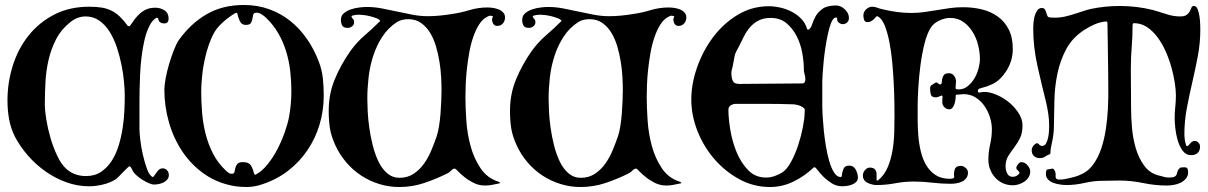

<svg xmlns="http://www.w3.org/2000/svg" viewBox="-20 -743 4850 771"><path d="M609 -672Q592 -663 580 -639Q568 -615 560.5 -583.5Q553 -552 548.5 -515Q544 -478 542.5 -443.5Q541 -409 540.5 -379Q540 -349 540 -331V-224Q540 -210 543.5 -180.5Q547 -151 554 -120.5Q561 -90 570.5 -64Q580 -38 593 -32L597 -34Q603 -43 612 -55Q621 -67 633 -67Q644 -67 651 -59Q658 -51 658 -40Q658 -30 652 -22.5Q646 -15 637 -10.5Q628 -6 618 -4Q608 -2 599 -2Q590 -2 577.5 -7.5Q565 -13 552 -21Q539 -29 528.5 -38.5Q518 -48 514 -55Q512 -59 508 -67Q504 -75 499 -75Q498 -75 490 -67.5Q482 -60 473 -50.5Q464 -41 455.5 -32.5Q447 -24 443 -22Q420 -8 391.5 -1.5Q363 5 337 5Q291 5 246.5 -11Q202 -27 163 -54.5Q124 -82 92.5 -118Q61 -154 40 -194Q23 -228 16.5 -264.5Q10 -301 10 -339Q10 -412 31.5 -480Q53 -548 95 -600.5Q137 -653 198 -684.5Q259 -716 338 -716Q367 -716 388.5 -712.5Q410 -709 428 -700Q446 -691 461.5 -676Q477 -661 494 -638H495H501Q511 -653 521 -666Q531 -679 543 -689.5Q555 -700 569.5 -706Q584 -712 604 -712Q624 -712 640.5 -701.5Q657 -691 657 -669Q657 -649 640 -649Q617 -649 615 -670ZM481 -358Q481 -381 478 -414Q475 -447 468 -482Q461 -517 449.5 -552Q438 -587 420.5 -615Q403 -643 379 -660Q355 -677 324 -677Q290 -677 261 -653Q225 -624 205 -585Q185 -546 175 -502.5Q165 -459 162.5 -413Q160 -367 160 -325Q160 -299 166 -262.5Q172 -226 183 -188.5Q194 -151 209.5 -118Q225 -85 244 -67Q261 -51 281.5 -43.5Q302 -36 325 -36Q361 -36 386 -53Q411 -70 428.5 -97Q446 -124 456.5 -158.5Q467 -193 472.5 -229Q478 -265 479.5 -299Q481 -333 481 -358Z M640 -383Q640 -400 645 -427.5Q650 -455 658.5 -484Q667 -513 677.5 -540Q688 -567 698 -582Q746 -649 810 -686Q874 -723 959 -723Q1014 -723 1061 -706Q1108 -689 1145.5 -659Q1183 -629 1212 -587.5Q1241 -546 1260 -496Q1273 -462 1276.5 -428.5Q1280 -395 1280 -359Q1280 -298 1263 -242Q1246 -186 1214 -139Q1182 -92 1136.5 -57Q1091 -22 1033 -3Q1019 2 1002.5 5Q986 8 972 8Q949 8 926 5Q856 -6 802.5 -43Q749 -80 713 -133.5Q677 -187 658.5 -251.5Q640 -316 640 -383ZM911 -45Q920 -45 921.5 -52.5Q923 -60 925 -68.5Q927 -77 933 -84.5Q939 -92 956 -92Q979 -92 987.5 -78.5Q996 -65 1000 -46L1004 -41L1007 -42Q1032 -55 1054.5 -83Q1077 -111 1094.5 -145Q1112 -179 1124 -213.5Q1136 -248 1141 -275Q1150 -326 1150 -378Q1150 -417 1145.5 -457Q1141 -497 1129.5 -535Q1118 -573 1098.5 -607.5Q1079 -642 1050 -670Q1042 -678 1031.5 -685Q1021 -692 1010 -692Q999 -692 997 -684.5Q995 -677 993.5 -667.5Q992 -658 987.5 -650.5Q983 -643 966 -643Q950 -643 942.5 -659.5Q935 -676 933 -689L930 -692Q923 -690 913.5 -683.5Q904 -677 894 -669.5Q884 -662 875.5 -654Q867 -646 862 -641Q842 -621 828 -587.5Q814 -554 805 -516.5Q796 -479 792 -441.5Q788 -404 788 -377Q788 -335 791.5 -291.5Q795 -248 805.5 -206Q816 -164 835.5 -126Q855 -88 887 -58Q892 -53 898 -49Q904 -45 911 -45Z M1958 -678Q1952 -680 1948 -680Q1946 -680 1943.5 -679Q1941 -678 1939 -677Q1919 -668 1904.5 -645.5Q1890 -623 1880 -593.5Q1870 -564 1864 -530Q1858 -496 1854.5 -463Q1851 -430 1850 -401Q1849 -372 1849 -352Q1849 -313 1852.5 -260Q1856 -207 1869.5 -157Q1883 -107 1910 -67Q1937 -27 1983 -13L1988 -9Q1988 -7 1987 -7Q1972 -4 1957.5 -1Q1943 2 1928 2Q1903 2 1882 -8.5Q1861 -19 1845 -32Q1829 -45 1819 -55.5Q1809 -66 1807 -66Q1799 -66 1792 -58.5Q1785 -51 1777 -47Q1731 -24 1683 -8Q1635 8 1583 8Q1542 8 1503 -4Q1464 -16 1430.5 -38Q1397 -60 1370.5 -91Q1344 -122 1327 -159Q1310 -196 1305 -227Q1300 -258 1300 -299Q1300 -366 1324.5 -425Q1349 -484 1387 -538Q1413 -574 1444.5 -601Q1476 -628 1507 -659Q1504 -665 1492.5 -669.5Q1481 -674 1467.5 -677.5Q1454 -681 1441 -682.5Q1428 -684 1421 -684Q1406 -684 1394 -680L1391 -677Q1393 -671 1397.5 -666.5Q1402 -662 1402 -654Q1402 -643 1393.5 -637Q1385 -631 1376 -631Q1360 -631 1354.5 -640Q1349 -649 1349 -663Q1349 -680 1361 -690Q1373 -700 1389.5 -705.5Q1406 -711 1423.5 -713Q1441 -715 1453 -715Q1484 -715 1514.5 -709Q1545 -703 1575 -696.5Q1605 -690 1636 -684Q1667 -678 1698 -678Q1723 -678 1747.5 -680.5Q1772 -683 1796 -687Q1831 -692 1865.5 -702.5Q1900 -713 1937 -713Q1946 -713 1958 -711.5Q1970 -710 1981.5 -705.5Q1993 -701 2000.5 -693Q2008 -685 2008 -673Q2008 -659 1999.5 -649Q1991 -639 1977 -639Q1966 -639 1961 -647Q1956 -655 1956 -666Q1956 -669 1957 -671Q1958 -673 1960 -676ZM1619 -666Q1608 -666 1596.5 -663.5Q1585 -661 1575 -655Q1539 -632 1515.5 -596Q1492 -560 1478.5 -518Q1465 -476 1460 -431.5Q1455 -387 1455 -347Q1455 -327 1456.5 -296Q1458 -265 1463 -229.5Q1468 -194 1477 -158.5Q1486 -123 1500 -94Q1514 -65 1535 -47Q1556 -29 1584 -29Q1617 -29 1641.5 -45.5Q1666 -62 1683.5 -87Q1701 -112 1713 -141.5Q1725 -171 1734 -197Q1739 -212 1743 -236.5Q1747 -261 1749 -287.5Q1751 -314 1752 -339Q1753 -364 1753 -381Q1753 -403 1751.5 -432.5Q1750 -462 1745 -493.5Q1740 -525 1731 -556Q1722 -587 1707 -611.5Q1692 -636 1670.5 -651Q1649 -666 1619 -666Z M2686 -678Q2680 -680 2676 -680Q2674 -680 2671.5 -679Q2669 -678 2667 -677Q2647 -668 2632.5 -645.5Q2618 -623 2608 -593.5Q2598 -564 2592 -530Q2586 -496 2582.5 -463Q2579 -430 2578 -401Q2577 -372 2577 -352Q2577 -313 2580.5 -260Q2584 -207 2597.5 -157Q2611 -107 2638 -67Q2665 -27 2711 -13L2716 -9Q2716 -7 2715 -7Q2700 -4 2685.5 -1Q2671 2 2656 2Q2631 2 2610 -8.5Q2589 -19 2573 -32Q2557 -45 2547 -55.5Q2537 -66 2535 -66Q2527 -66 2520 -58.5Q2513 -51 2505 -47Q2459 -24 2411 -8Q2363 8 2311 8Q2270 8 2231 -4Q2192 -16 2158.5 -38Q2125 -60 2098.5 -91Q2072 -122 2055 -159Q2038 -196 2033 -227Q2028 -258 2028 -299Q2028 -366 2052.5 -425Q2077 -484 2115 -538Q2141 -574 2172.5 -601Q2204 -628 2235 -659Q2232 -665 2220.5 -669.5Q2209 -674 2195.5 -677.5Q2182 -681 2169 -682.5Q2156 -684 2149 -684Q2134 -684 2122 -680L2119 -677Q2121 -671 2125.5 -666.5Q2130 -662 2130 -654Q2130 -643 2121.5 -637Q2113 -631 2104 -631Q2088 -631 2082.5 -640Q2077 -649 2077 -663Q2077 -680 2089 -690Q2101 -700 2117.5 -705.5Q2134 -711 2151.5 -713Q2169 -715 2181 -715Q2212 -715 2242.5 -709Q2273 -703 2303 -696.5Q2333 -690 2364 -684Q2395 -678 2426 -678Q2451 -678 2475.5 -680.5Q2500 -683 2524 -687Q2559 -692 2593.5 -702.5Q2628 -713 2665 -713Q2674 -713 2686 -711.5Q2698 -710 2709.5 -705.5Q2721 -701 2728.5 -693Q2736 -685 2736 -673Q2736 -659 2727.5 -649Q2719 -639 2705 -639Q2694 -639 2689 -647Q2684 -655 2684 -666Q2684 -669 2685 -671Q2686 -673 2688 -676ZM2347 -666Q2336 -666 2324.5 -663.5Q2313 -661 2303 -655Q2267 -632 2243.5 -596Q2220 -560 2206.5 -518Q2193 -476 2188 -431.5Q2183 -387 2183 -347Q2183 -327 2184.5 -296Q2186 -265 2191 -229.5Q2196 -194 2205 -158.5Q2214 -123 2228 -94Q2242 -65 2263 -47Q2284 -29 2312 -29Q2345 -29 2369.5 -45.5Q2394 -62 2411.5 -87Q2429 -112 2441 -141.5Q2453 -171 2462 -197Q2467 -212 2471 -236.5Q2475 -261 2477 -287.5Q2479 -314 2480 -339Q2481 -364 2481 -381Q2481 -403 2479.5 -432.5Q2478 -462 2473 -493.5Q2468 -525 2459 -556Q2450 -587 2435 -611.5Q2420 -636 2398.5 -651Q2377 -666 2347 -666Z M3068 -718Q3089 -718 3113.5 -712.5Q3138 -707 3160 -695.5Q3182 -684 3198.5 -666.5Q3215 -649 3221 -626L3225 -624H3227Q3236 -629 3241 -645Q3246 -661 3255.5 -678Q3265 -695 3283.5 -708Q3302 -721 3338 -721Q3356 -721 3372.5 -705.5Q3389 -690 3389 -671Q3389 -660 3382 -653Q3375 -646 3364 -646Q3356 -646 3348 -652.5Q3340 -659 3342 -669Q3341 -670 3340 -671.5Q3339 -673 3337 -673Q3335 -673 3334 -672H3333Q3324 -668 3317 -650Q3310 -632 3304.5 -606.5Q3299 -581 3294.5 -552Q3290 -523 3287.5 -496Q3285 -469 3283.5 -447.5Q3282 -426 3282 -416V-312Q3282 -301 3283.5 -276Q3285 -251 3288 -220Q3291 -189 3296.5 -156Q3302 -123 3310 -95.5Q3318 -68 3329.5 -50Q3341 -32 3356 -32H3357L3360 -35Q3361 -49 3366.5 -63.5Q3372 -78 3390 -78Q3408 -78 3416.5 -61.5Q3425 -45 3425 -30Q3425 -20 3418.5 -13Q3412 -6 3402 -2Q3392 2 3381 3.5Q3370 5 3362 5Q3339 5 3320 -7Q3301 -19 3287 -33Q3273 -47 3264 -59Q3255 -71 3252 -71H3248Q3213 -37 3167.5 -14.5Q3122 8 3072 8Q3006 8 2948.5 -23.5Q2891 -55 2848 -105Q2805 -155 2780.5 -217.5Q2756 -280 2756 -343Q2756 -406 2779 -472Q2802 -538 2843 -593Q2884 -648 2941.5 -683Q2999 -718 3068 -718ZM3075 -671Q3047 -671 3027 -661Q3007 -651 2992.5 -634.5Q2978 -618 2967.5 -597Q2957 -576 2946 -554Q2941 -545 2936.5 -536.5Q2932 -528 2930 -518Q2927 -504 2924.5 -489Q2922 -474 2918 -460Q2917 -456 2917 -448Q2917 -431 2922.5 -418.5Q2928 -406 2948 -406Q3011 -406 3074.5 -407Q3138 -408 3201 -408Q3209 -408 3211.5 -413Q3214 -418 3214 -425Q3214 -435 3211 -444.5Q3208 -454 3208 -464Q3208 -494 3201.5 -530.5Q3195 -567 3179 -598Q3163 -629 3138 -650Q3113 -671 3075 -671ZM2905 -302Q2905 -269 2912.5 -222.5Q2920 -176 2937.5 -133Q2955 -90 2984 -60Q3013 -30 3056 -30Q3073 -30 3089 -35.5Q3105 -41 3119 -49Q3139 -61 3156 -92Q3173 -123 3185 -159.5Q3197 -196 3204 -232Q3211 -268 3211 -290Q3211 -292 3211.5 -298.5Q3212 -305 3210 -307Q3202 -315 3190.5 -319Q3179 -323 3168 -324Q3110 -326 3051.5 -326Q2993 -326 2935 -326Q2924 -326 2914.5 -320Q2905 -314 2905 -302Z M3818 -361Q3818 -355 3817 -345Q3816 -335 3813 -326Q3810 -317 3805 -310.5Q3800 -304 3792 -304Q3781 -304 3772.5 -312.5Q3764 -321 3764 -331Q3764 -337 3764 -343.5Q3764 -350 3765 -356Q3764 -358 3760 -360V-359Q3755 -357 3749 -354.5Q3743 -352 3738 -352Q3722 -352 3718.5 -362Q3715 -372 3715 -384Q3715 -392 3716 -396L3718 -399Q3721 -401 3729 -406.5Q3737 -412 3740 -412Q3742 -412 3745.5 -409.5Q3749 -407 3751 -405Q3752 -405 3753 -404.5Q3754 -404 3755 -404Q3761 -404 3761.5 -411Q3762 -418 3763.5 -426.5Q3765 -435 3770.5 -442Q3776 -449 3790 -449Q3804 -449 3811.5 -438.5Q3819 -428 3819 -415Q3819 -408 3818 -401.5Q3817 -395 3817 -388Q3819 -385 3823 -384.5Q3827 -384 3830 -384Q3850 -384 3866 -397Q3882 -410 3893 -428.5Q3904 -447 3909.5 -468.5Q3915 -490 3915 -506Q3915 -532 3908 -561Q3901 -590 3886 -614.5Q3871 -639 3848.5 -655Q3826 -671 3795 -671Q3775 -671 3753 -661Q3731 -651 3719 -634Q3703 -610 3692.5 -568Q3682 -526 3676 -479.5Q3670 -433 3667.5 -389Q3665 -345 3665 -317Q3665 -293 3665 -262.5Q3665 -232 3667.5 -199.5Q3670 -167 3677.5 -135.5Q3685 -104 3699.5 -79.5Q3714 -55 3737 -40Q3760 -25 3795 -25Q3803 -25 3810 -28L3812 -32Q3809 -46 3813.5 -61.5Q3818 -77 3838 -77Q3848 -77 3857.5 -69Q3867 -61 3867 -50Q3867 -37 3860.5 -28Q3854 -19 3843.5 -14Q3833 -9 3821 -7Q3809 -5 3798 -5Q3760 -5 3723.5 -9.5Q3687 -14 3649 -14Q3611 -14 3574.5 -7Q3538 0 3500 0Q3482 0 3463.5 -9Q3445 -18 3445 -39Q3445 -50 3453.5 -60Q3462 -70 3473 -70Q3500 -70 3500 -42V-20L3501 -19Q3502 -19 3502.5 -18.5Q3503 -18 3504 -18H3505Q3531 -39 3544.5 -71Q3558 -103 3564 -139Q3570 -175 3571 -211.5Q3572 -248 3572 -278Q3572 -297 3571.5 -331.5Q3571 -366 3569 -407Q3567 -448 3563 -492Q3559 -536 3551.5 -574Q3544 -612 3533 -640Q3522 -668 3505 -677Q3504 -678 3502 -678Q3500 -678 3497 -674.5Q3494 -671 3489.5 -666.5Q3485 -662 3478.5 -658Q3472 -654 3464 -654Q3453 -654 3450 -663Q3447 -672 3447 -681Q3447 -695 3458 -705.5Q3469 -716 3483 -716Q3493 -716 3503 -712Q3513 -708 3523 -706Q3552 -699 3581 -695Q3610 -691 3639 -691Q3666 -691 3691.5 -694.5Q3717 -698 3743 -702.5Q3769 -707 3794.5 -710.5Q3820 -714 3847 -714Q3888 -714 3924 -705Q3960 -696 3987.5 -676Q4015 -656 4031 -624Q4047 -592 4047 -546Q4047 -513 4034.5 -483.5Q4022 -454 3999 -430Q3985 -415 3965.5 -405.5Q3946 -396 3926 -391Q3921 -389 3914 -387.5Q3907 -386 3907 -378V-374L3912 -371Q3937 -378 3967 -368Q3997 -358 4023.5 -338.5Q4050 -319 4068 -292.5Q4086 -266 4086 -240Q4086 -208 4075.5 -187.5Q4065 -167 4052 -150Q4039 -133 4028.5 -116Q4018 -99 4018 -74Q4018 -60 4024.5 -46.5Q4031 -33 4047 -33Q4062 -33 4073 -46L4074 -50Q4073 -53 4068.5 -57.5Q4064 -62 4062 -64L4061 -71Q4066 -84 4076 -91Q4078 -91 4079 -91.5Q4080 -92 4082 -92Q4095 -92 4106 -79.5Q4117 -67 4117 -55Q4117 -42 4110.5 -31.5Q4104 -21 4094 -14Q4084 -7 4071.5 -3Q4059 1 4048 1Q4026 1 4008 -7Q3990 -15 3977 -29Q3964 -43 3956.5 -61.5Q3949 -80 3949 -101Q3949 -133 3956 -163Q3963 -193 3963 -224Q3963 -248 3955 -273Q3947 -298 3932.5 -318.5Q3918 -339 3897 -352Q3876 -365 3849 -365Q3843 -365 3837.5 -364Q3832 -363 3826 -363H3821Z M4423 -657Q4399 -655 4377.5 -646Q4356 -637 4336 -624Q4287 -593 4262 -546.5Q4237 -500 4226 -446.5Q4215 -393 4214 -336.5Q4213 -280 4212 -229Q4211 -200 4204.5 -172Q4198 -144 4198 -127L4196 -124Q4185 -120 4176.5 -114Q4168 -108 4155 -108Q4141 -108 4132 -116.5Q4123 -125 4123 -139Q4123 -148 4128.5 -156Q4134 -164 4142 -168L4148 -167Q4151 -164 4155 -160.5Q4159 -157 4164 -157Q4175 -157 4180.5 -167Q4186 -177 4189 -191Q4192 -205 4192.5 -219Q4193 -233 4193 -240Q4193 -263 4189.5 -286Q4186 -309 4181 -331Q4163 -403 4146 -478.5Q4129 -554 4129 -629Q4129 -637 4130 -650.5Q4131 -664 4134.5 -677.5Q4138 -691 4145 -701Q4152 -711 4164 -711Q4175 -711 4179 -699Q4183 -687 4186 -679Q4188 -673 4200.5 -672.5Q4213 -672 4219 -672Q4237 -672 4254.5 -676Q4272 -680 4290 -685.5Q4308 -691 4325.5 -697Q4343 -703 4360 -707Q4417 -719 4477 -719Q4510 -719 4543.5 -715Q4577 -711 4609 -703Q4634 -696 4663 -686.5Q4692 -677 4718 -677Q4737 -677 4745.5 -683.5Q4754 -690 4758 -698Q4762 -706 4764.5 -712.5Q4767 -719 4774 -719Q4784 -719 4789 -706.5Q4794 -694 4796.5 -678Q4799 -662 4799.5 -646Q4800 -630 4800 -624Q4800 -570 4790 -517.5Q4780 -465 4768 -413.5Q4756 -362 4746 -309.5Q4736 -257 4736 -203Q4736 -200 4736.5 -192.5Q4737 -185 4738.5 -177Q4740 -169 4742 -162.5Q4744 -156 4747 -156Q4751 -156 4759 -166.5Q4767 -177 4778 -177Q4786 -177 4792.5 -170Q4799 -163 4799 -155Q4799 -138 4789.5 -129Q4780 -120 4763 -120Q4742 -120 4729 -138Q4716 -156 4709 -180Q4702 -204 4699.5 -229Q4697 -254 4697 -269Q4697 -292 4699.5 -314.5Q4702 -337 4702 -360Q4702 -381 4697.5 -410.5Q4693 -440 4684 -472.5Q4675 -505 4661 -536.5Q4647 -568 4628 -593.5Q4609 -619 4585.5 -634.5Q4562 -650 4533 -650Q4530 -650 4529 -647Q4528 -644 4528 -642Q4528 -597 4524.5 -554Q4521 -511 4521 -466Q4521 -426 4521.5 -386Q4522 -346 4522 -306Q4522 -274 4525.5 -231.5Q4529 -189 4540.5 -149Q4552 -109 4574.5 -78Q4597 -47 4634 -38Q4644 -36 4653 -33Q4662 -30 4673 -30Q4690 -30 4696.5 -33.5Q4703 -37 4705 -43Q4707 -49 4709 -56Q4711 -63 4720 -70Q4725 -71 4729 -71Q4733 -71 4738 -71Q4747 -71 4749 -64.5Q4751 -58 4751 -51Q4751 -36 4742 -25.5Q4733 -15 4720.5 -9Q4708 -3 4693 -0.5Q4678 2 4666 2Q4618 2 4570.5 -8Q4523 -18 4475 -18Q4458 -18 4442 -17.5Q4426 -17 4409 -17Q4372 -17 4335.5 -8.5Q4299 0 4262 0Q4252 0 4237.5 -2Q4223 -4 4210.5 -8.5Q4198 -13 4189 -22Q4180 -31 4180 -44Q4180 -61 4186 -62.5Q4192 -64 4206 -66L4210 -65Q4219 -56 4219 -43V-30L4223 -24Q4228 -22 4232 -22Q4236 -22 4240 -22Q4247 -22 4257 -24Q4267 -26 4278 -28.5Q4289 -31 4299 -34Q4309 -37 4315 -40Q4347 -52 4368 -80Q4389 -108 4401.5 -144.5Q4414 -181 4420.5 -223.5Q4427 -266 4429 -308Q4431 -350 4430.5 -387.5Q4430 -425 4430 -453Q4430 -490 4429 -526Q4428 -562 4428 -599L4427 -653L4425 -656Z"/></svg>

Font: Hoc Opus
Style: Regular
Weight: 400
Version: Version 1.001